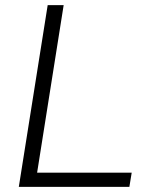

<svg xmlns="http://www.w3.org/2000/svg" viewBox="-20 -725 575 745"><path d="M53 0 165 -705H227L124 -55H491L482 0Z"/></svg>

Font: Nunito Sans 12pt ExtraLight 12pt Light
Style: Italic
Weight: 300
Italic angle: -9°
Version: Version 3.101;gftools[0.9.27]